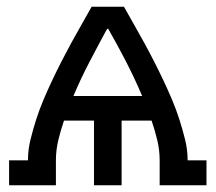

<svg xmlns="http://www.w3.org/2000/svg" viewBox="-20 -550 640 570"><path d="M7 0V-74H63Q63 -105 70.5 -135.5Q78 -166 87.5 -195.5Q97 -225 109 -253.5Q121 -282 134.5 -310.5Q148 -339 162 -366.5Q176 -394 191 -421.5Q206 -449 221.5 -476Q237 -503 252 -530H348Q363 -503 378.5 -476Q394 -449 409 -421.5Q424 -394 438 -366.5Q452 -339 465.5 -310.5Q479 -282 491 -253.5Q503 -225 512.5 -195.5Q522 -166 529.5 -135.5Q537 -105 537 -74H593V0H454V-74Q454 -104 447 -133.5Q440 -163 430 -192H341V0H259V-192H170Q160 -163 153 -133.5Q146 -104 146 -74V0ZM198 -265H402Q380 -317 354.5 -366.5Q329 -416 301 -465L300 -464L299 -465L295 -459Q269 -411 244 -363Q219 -315 198 -265Z"/></svg>

Font: Iosevka Curly Slab Extended
Style: Regular
Weight: 400
Width: 7
Monospace: yes
Designer: Belleve Invis
Foundry: Belleve Invis
Version: Version 11.1.0; ttfautohint (v1.8.3)